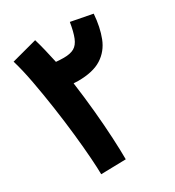

<svg xmlns="http://www.w3.org/2000/svg" viewBox="-167 -781 803 882"><g transform="rotate(-30 234.5 -339.5)"><path d="M242 0 110 3Q110 -26 106 -84Q102 -142 94 -216Q86 -290 74.5 -369Q63 -448 49.5 -520.5Q36 -593 20 -646L155 -682Q164 -652 172 -618.5Q180 -585 188 -548Q211 -546 229 -546Q264 -546 284 -557.5Q304 -569 315.5 -597.5Q327 -626 335 -675L449 -653Q444 -584 423.5 -531.5Q403 -479 357.5 -450Q312 -421 233 -421Q221 -421 209 -422Q220 -342 227.5 -262.5Q235 -183 238.5 -114.5Q242 -46 242 0Z"/></g></svg>

Font: Noto Sans Arabic ExtCond
Style: Bold
Weight: 700
Width: 2
Designer: Monotype Design Team, Nadine Chahine, Nizar Qandah and Khaled Hosny
Foundry: Monotype Imaging Inc.
Version: Version 2.012; ttfautohint (v1.8.4.7-5d5b)